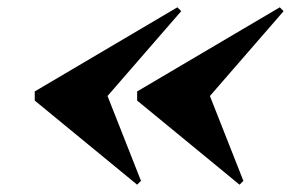

<svg xmlns="http://www.w3.org/2000/svg" viewBox="-20 -650 796 525"><path d="M635 -145 355 -375V-400L745 -630L755.5 -619.5L554 -387.5L645.5 -155.5ZM355 -145 75 -375V-400L465 -630L475.5 -619.5L274 -387.5L365.5 -155.5Z"/></svg>

Font: Bodoni Moda 11pt ExtraBold
Style: Italic
Weight: 800
Italic angle: -13°
Version: Version 2.004